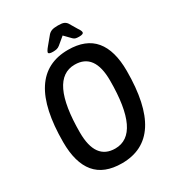

<svg xmlns="http://www.w3.org/2000/svg" viewBox="-204 -972 992 1094"><g transform="rotate(-30 292.0 -424.5)"><path d="M274 7Q157 7 100 -61.5Q43 -130 43 -265Q43 -707 329 -707Q446 -707 503 -638.5Q560 -570 560 -436Q560 7 274 7ZM283 -85Q450 -85 450 -436Q450 -615 320 -615Q153 -615 153 -265Q153 -85 283 -85ZM251 -740Q222 -740 222 -751Q222 -754 226.5 -762Q231 -770 242 -783L285 -835Q295 -846 308.5 -851Q322 -856 349 -856Q375 -856 387 -851Q399 -846 407 -835L438 -783Q445 -773 448.5 -765.5Q452 -758 452 -753Q452 -740 423 -740Q410 -740 401 -742Q392 -744 384 -752L344 -793L296 -753Q286 -745 275.5 -742.5Q265 -740 251 -740Z"/></g></svg>

Font: Asap Condensed Condensed Medium
Style: Italic
Weight: 500
Width: 3
Italic angle: -6°
Designer: Pablo Cosgaya
Foundry: Omnibus-Type
Version: Version 3.001; ttfautohint (v1.8.4.7-5d5b)